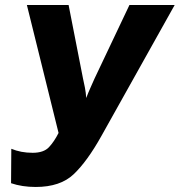

<svg xmlns="http://www.w3.org/2000/svg" viewBox="-20 -734 715 764"><path d="M122 10Q220 10 273.5 -41Q327 -92 383 -192L675 -714H495L356 -421Q349 -405 340 -385Q331 -365 323 -344Q322 -364 318 -385Q314 -406 310 -423L253 -714H87L213 -205Q196 -171 175 -148.5Q154 -126 110 -126Q63 -126 25 -142L24 -5Q68 10 122 10Z"/></svg>

Font: Noto Sans Display Extra
Style: Italic
Weight: 800
Italic angle: -12°
Designer: Monotype Design Team
Foundry: Monotype Imaging Inc.
Version: Version 1.900